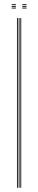

<svg xmlns="http://www.w3.org/2000/svg" viewBox="-20 -885 180 905"><path d="M76 0V-800H80V0ZM60 0V-800H64V0ZM68 0V-800H72V0ZM85 -861V-865H105V-861ZM35 -861V-865H55V-861ZM35 -853V-857H55V-853ZM85 -853V-857H105V-853ZM35 -845V-849H55V-845ZM85 -845V-849H105V-845Z"/></svg>

Font: Big Shoulders Inline Display Thin
Style: Regular
Weight: 100
Designer: Patric King
Foundry: XO Type Co
Version: Version 1.000